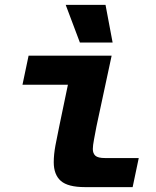

<svg xmlns="http://www.w3.org/2000/svg" viewBox="-20 -766 640 786"><path d="M328 0Q258 0 229 -25.5Q200 -51 200 -102Q200 -133 207 -171Q214 -209 223 -251L258 -419H72L97 -538H437L375 -249Q370 -222 365 -196Q360 -170 360 -156Q360 -138 370.5 -128.5Q381 -119 410 -119H548L523 0ZM307 -592 249 -746H412L441 -592Z"/></svg>

Font: Geist Mono ExtraBold
Style: Italic
Weight: 800
Italic angle: -12°
Monospace: yes
Designer: Basement.studio, Andrés Briganti, Mateo Zaragoza
Foundry: Basement.studio, Vercel, Andrés Briganti, Guido Ferreyra, Mateo Zaragoza
Version: Version 1.500; ttfautohint (v1.8.4.7-5d5b)